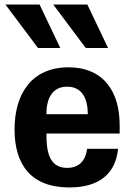

<svg xmlns="http://www.w3.org/2000/svg" viewBox="-20 -810 590 844"><path d="M44 -241C44 -89 114 14 285 14C412 14 488 -43 499 -156H363C357 -108 331 -72 275 -72C192 -72 184 -152 184 -223H506V-261C506 -401 440 -514 281 -514C121 -514 44 -400 44 -241ZM184 -308C184 -375 208 -429 275 -429C342 -429 366 -375 366 -308ZM4 -790 147 -599H245L154 -790ZM214 -790 357 -599H455L364 -790Z"/></svg>

Font: Perun
Style: Bold
Weight: 700
Foundry: Copyright (c) Stefan Peev, Context Ltd, 2016
Version: Version 1.089